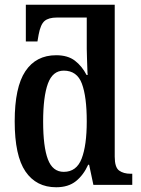

<svg xmlns="http://www.w3.org/2000/svg" viewBox="-20 -780 593 810"><path d="M217 10Q133 10 87.5 -56.5Q42 -123 42 -268Q42 -412 87 -479.5Q132 -547 217 -547Q266 -547 296 -524Q326 -501 345 -464H350Q349 -469 348.5 -489.5Q348 -510 347 -534Q346 -558 346 -574V-706H220Q185 -706 168 -691.5Q151 -677 143 -634L138 -605H89V-760H464V-119Q464 -74 482.5 -60.5Q501 -47 531 -47H538V0H374L356 -85H352Q332 -41 300 -15.5Q268 10 217 10ZM249 -55Q303 -55 324.5 -111Q346 -167 346 -268Q346 -372 325.5 -427Q305 -482 249 -482Q202 -482 182 -427Q162 -372 162 -267Q162 -161 182 -108Q202 -55 249 -55Z"/></svg>

Font: Noto Serif Condensed SemiBold
Style: Regular
Weight: 600
Width: 3
Designer: Monotype Design Team
Foundry: Monotype Imaging Inc.
Version: Version 2.013